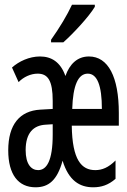

<svg xmlns="http://www.w3.org/2000/svg" viewBox="-20 -786 540 816"><path d="M197 -617V-606H249C290 -642 358 -715 383 -757V-766H286C265 -721 235 -671 197 -617ZM131 10C186 10 223 -19 246 -103C272 -18 319 10 376 10C410 10 440 1 471 -26V-104C441 -74 414 -63 385 -63C327 -63 287 -105 285 -252H485V-306C485 -459 440 -546 358 -546C309 -546 276 -514 258 -463C237 -523 198 -546 150 -546C104 -546 60 -525 31 -499L59 -437C80 -459 111 -473 140 -473C184 -473 204 -443 204 -357V-323L151 -320C64 -315 15 -257 15 -147C15 -44 58 10 131 10ZM413 -323H287C290 -423 312 -473 353 -473C393 -473 413 -423 413 -323ZM142 -63C113 -63 89 -88 89 -148C89 -222 123 -253 173 -256L204 -258V-214C204 -102 178 -63 142 -63Z"/></svg>

Font: Noto Sans Mono ExtraCondensed
Style: Regular
Weight: 400
Width: 2
Designer: Monotype Design Team
Foundry: Monotype Imaging Inc.
Version: Version 2.014